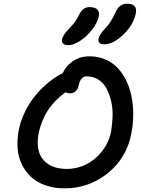

<svg xmlns="http://www.w3.org/2000/svg" viewBox="-20 -1050 769 1049"><path d="M550.8 -808.1Q531.2 -808.1 523.4 -815.9Q515.6 -823.7 518.1 -837.9Q522.9 -861.3 554.2 -894Q573.7 -915 585.2 -933.6Q596.7 -952.1 611.8 -983.9Q632.3 -1029.8 672.9 -1029.8Q731.9 -1029.8 722.2 -978Q709.5 -914.6 654.1 -861.3Q598.6 -808.1 550.8 -808.1ZM353 -803.2Q334 -803.2 325 -811.8Q315.9 -820.3 318.8 -835.9Q324.7 -859.4 356.9 -893.1Q378.4 -915.5 389.2 -929.9Q399.9 -944.3 411.1 -966.8Q431.2 -1011.2 467.8 -1011.2Q497.6 -1011.2 511.2 -998.8Q524.9 -986.3 520 -960.9Q512.2 -925.3 483.4 -888.2Q454.6 -851.1 418.2 -827.1Q381.8 -803.2 353 -803.2ZM333 -21Q275.4 -21 228 -37.6Q180.7 -54.2 149.7 -83.5Q118.7 -112.8 98.9 -152.8Q79.1 -192.9 76.2 -239.7Q73.2 -286.6 82 -337.9Q91.8 -386.2 113 -431.6Q134.3 -477.1 159.7 -510.7Q185.1 -544.4 215.3 -573.2Q245.6 -602.1 272 -620.4Q298.3 -638.7 323.2 -650.9Q340.8 -690.9 379.2 -716.6Q417.5 -742.2 470.2 -742.2Q516.1 -742.2 554.9 -725.6Q593.8 -709 621.8 -679.7Q649.9 -650.4 669.7 -609.9Q689.5 -569.3 698.7 -522.2Q708 -475.1 707.8 -422.4Q707.5 -369.6 696.8 -315.9Q670.4 -185.1 567.9 -103Q465.3 -21 333 -21ZM190.9 -320.8Q180.2 -265.1 192.4 -222.2Q204.6 -179.2 243.9 -153.1Q283.2 -127 346.2 -127Q399.9 -127 450.2 -151.6Q500.5 -176.3 537.6 -223.6Q574.7 -271 586.9 -331.1Q594.2 -376 595.2 -419.2Q596.2 -462.4 586.4 -501.2Q576.7 -540 560.3 -569.3Q543.9 -598.6 516.4 -615.7Q488.8 -632.8 454.1 -632.8Q419.9 -632.8 410.2 -584Q405.8 -563 392.8 -551.5Q379.9 -540 362.8 -540Q349.6 -540 337.9 -545.9Q220.2 -462.4 190.9 -320.8Z"/></svg>

Font: Shantell Sans Bouncy
Style: Italic
Weight: 500
Italic angle: -11.31°
Designer: Stephen Nixon, Anya Danilova, Shantell Martin
Foundry: Arrow Type
Version: Version 1.006;[9816181b4]